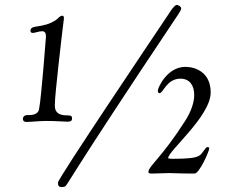

<svg xmlns="http://www.w3.org/2000/svg" viewBox="-20 -670 914 781"><path d="M584 30C584 33 584 36 599 36C614 36 653 34 667 34C693 34 707 36 771 36C792 36 831 -57 831 -65C831 -67 831 -72 825 -72C822 -72 819 -70 815 -65C792 -38 805 -24 681 -24C674 -24 664 -25 664 -27C664 -56 837 -197 837 -294C837 -376 775 -398 734 -398C659 -398 622 -312 622 -302C622 -299 622 -291 629 -291C644 -291 658 -350 714 -350C751 -350 770 -323 770 -284C770 -254 758 -217 733 -178C640 -32 584 7 584 28ZM216 72C216 82 216 91 232 91C235 91 240 90 243 89C255 85 237 88 708 -616C711 -621 717 -630 717 -637C717 -642 706 -650 699 -650C690 -650 672 -623 672 -622C606 -523 216 56 216 72ZM73 -187C73 -183 74 -174 88 -174C107 -174 139 -178 168 -178C214 -178 239 -175 255 -175C267 -175 273 -178 273 -188C273 -202 265 -200 246 -201C226 -202 203 -208 203 -240C203 -271 211 -338 218 -406C239 -595 240 -590 240 -594C240 -600 239 -606 235 -606C222 -606 220 -597 208 -589C153 -552 104 -572 104 -545C104 -540 106 -536 114 -536C121 -536 139 -543 151 -543C163 -543 167 -535 167 -521C167 -521 148 -270 139 -227C139 -224 136 -202 100 -202H92C77 -202 73 -192 73 -187Z"/></svg>

Font: OFL Sorts Mill Goudy
Style: Italic
Weight: 500
Italic angle: -6°
Version: Version 003.000